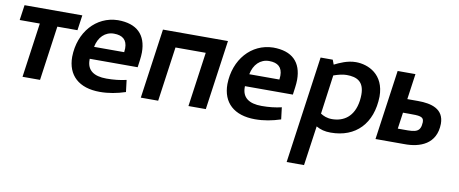

<svg xmlns="http://www.w3.org/2000/svg" viewBox="-67 -769 3124 1306"><g transform="rotate(10 1495.5 -116.5)"><path d="M-1 -377H138L85 0H206L259 -377H398L413 -482H14Z M739 -312C739 -304 738 -295 737 -285H529C542 -353 586 -397 647 -397C707 -397 739 -370 739 -312ZM394 -193C394 -65 475 10 620 10C680 10 738 -1 796 -20L786 -102C744 -92 698 -87 649 -87C560 -87 514 -122 514 -192V-200H845C849 -232 856 -270 856 -304C856 -425 790 -492 658 -492C507 -489 397 -363 394 -193Z M970 -482 902 0H1022L1075 -377H1284L1231 0H1351L1419 -482Z M1811 -312C1811 -304 1810 -295 1809 -285H1601C1614 -353 1658 -397 1719 -397C1779 -397 1811 -370 1811 -312ZM1466 -193C1466 -65 1547 10 1692 10C1752 10 1810 -1 1868 -20L1858 -102C1816 -92 1770 -87 1721 -87C1632 -87 1586 -122 1586 -192V-200H1917C1921 -232 1928 -270 1928 -304C1928 -425 1862 -492 1730 -492C1579 -489 1469 -363 1466 -193Z M2255 -395C2325 -395 2376 -371 2376 -281C2376 -268 2375 -254 2373 -238C2357 -125 2287 -82 2207 -82C2173 -82 2148 -93 2128 -106L2165 -376C2199 -388 2229 -395 2255 -395ZM2500 -289C2500 -443 2386 -492 2302 -492C2244 -492 2191 -467 2155 -449L2143 -481H2059L1955 259H2075L2114 -15C2145 2 2173 10 2215 10C2388 10 2496 -102 2500 -289Z M2700 -96H2660L2676 -209H2716C2788 -209 2820 -209 2820 -169C2817 -100 2786 -95 2700 -96ZM2943 -179C2943 -281 2857 -305 2763 -305H2689L2714 -482H2591L2523 0H2720C2831 2 2941 -39 2943 -179Z"/></g></svg>

Font: Cantarell
Style: BoldOblique
Weight: 700
Italic angle: -8°
Designer: Dave Crossland
Version: Version 0.024